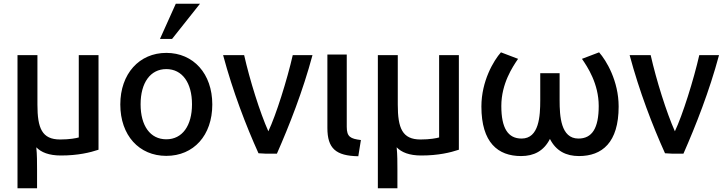

<svg xmlns="http://www.w3.org/2000/svg" viewBox="-20 -821 3890 1031"><path d="M307 14C243 14 201 -3 175 -30C179 10 179 52 179 89V190H74V-525H181V-259C181 -133 205 -72 303 -72C354 -72 390 -79 403 -83V-525H509V-17C464 -2 399 14 307 14Z M1120 -260C1120 -94 1020 16 873 16C727 16 626 -94 626 -260C626 -425 728 -537 873 -537C1019 -537 1120 -425 1120 -260ZM1011 -261C1011 -376 959 -450 873 -450C787 -450 735 -376 735 -261C735 -145 787 -73 873 -73C959 -73 1011 -146 1011 -261ZM904 -612H839L924 -801H1054Z M1421 -116C1462 -202 1522 -393 1552 -525H1658C1606 -331 1533 -146 1467 4H1404C1399 3 1373 3 1368 2C1301 -146 1230 -331 1178 -525H1291C1321 -392 1376 -216 1421 -116Z M1918 -69 1904 18C1783 16 1738 -24 1738 -134V-528H1842V-140C1842 -86 1862 -76 1918 -69Z M2242 14C2178 14 2136 -3 2110 -30C2114 10 2114 52 2114 89V190H2009V-525H2116V-259C2116 -133 2140 -72 2238 -72C2289 -72 2325 -79 2338 -83V-525H2444V-17C2399 -2 2334 14 2242 14Z M2881 -428H2985V-283C2985 -198 2991 -77 3086 -77C3159 -77 3195 -132 3195 -252C3195 -372 3134 -463 3105 -505L3197 -540C3236 -496 3302 -386 3302 -249C3302 -55 3213 17 3089 17C3020 17 2966 -10 2933 -75C2900 -10 2847 17 2778 17C2654 17 2565 -55 2565 -249C2565 -386 2631 -496 2670 -540L2762 -505C2733 -463 2672 -372 2672 -252C2672 -132 2708 -77 2781 -77C2875 -77 2881 -198 2881 -283Z M3604 -116C3645 -202 3705 -393 3735 -525H3841C3789 -331 3716 -146 3650 4H3587C3582 3 3556 3 3551 2C3484 -146 3413 -331 3361 -525H3474C3504 -392 3559 -216 3604 -116Z"/></svg>

Font: Repo Medium
Style: Regular
Weight: 500
Designer: Stefan Peev
Foundry: Context Ltd
Version: Version 1.502